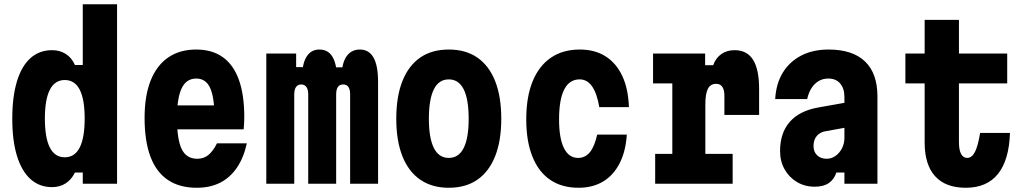

<svg xmlns="http://www.w3.org/2000/svg" viewBox="-20 -868 4840 907"><path d="M226 16Q166 16 124 -22Q82 -60 60 -132Q38 -204 38 -307Q38 -411 60 -483.5Q82 -556 124 -593.5Q166 -631 226 -631Q263 -631 291 -613Q319 -595 334 -561H371V-848H533V0H371V-53H334Q318 -20 290.5 -2Q263 16 226 16ZM286 -125Q333 -125 356.5 -171Q380 -217 380 -308Q380 -399 356.5 -444.5Q333 -490 286 -490Q239 -490 215.5 -444Q192 -398 192 -308Q192 -217 215.5 -171Q239 -125 286 -125Z M782 -370H1052L993 -314Q993 -409 972.5 -453Q952 -497 907 -497Q860 -497 838 -450.5Q816 -404 816 -311Q816 -211 838 -164.5Q860 -118 912 -118Q942 -118 964 -135.5Q986 -153 1005 -191H1146Q1131 -122 1098.5 -75Q1066 -28 1019 -4.5Q972 19 909 19Q828 19 773 -18Q718 -55 690.5 -128.5Q663 -202 663 -311Q663 -415 691.5 -487Q720 -559 774.5 -596.5Q829 -634 907 -634Q982 -634 1032.5 -598Q1083 -562 1108.5 -491Q1134 -420 1134 -314Q1134 -295 1133 -283Q1132 -271 1131 -257H782Z M1238 -615H1379V-551H1461L1407 -507Q1408 -569 1429 -601.5Q1450 -634 1489 -634Q1529 -634 1549.5 -601.5Q1570 -569 1572 -505L1518 -550H1649L1594 -506Q1594 -568 1616.5 -601Q1639 -634 1680 -634Q1723 -634 1744.5 -596Q1766 -558 1766 -481V0H1634V-422Q1634 -445 1626 -457Q1618 -469 1601 -469Q1584 -469 1576 -457Q1568 -445 1568 -422V0H1436V-422Q1436 -445 1427.5 -457Q1419 -469 1403 -469Q1387 -469 1378.5 -457Q1370 -445 1370 -422V0H1238Z M2100 19Q2021 19 1965.5 -19Q1910 -57 1881 -130Q1852 -203 1852 -307Q1852 -412 1881 -485Q1910 -558 1965 -596Q2020 -634 2100 -634Q2180 -634 2235 -596Q2290 -558 2319 -485Q2348 -412 2348 -307Q2348 -203 2319 -130Q2290 -57 2235 -19Q2180 19 2100 19ZM2100 -122Q2147 -122 2170.5 -169Q2194 -216 2194 -307Q2194 -399 2170.5 -446Q2147 -493 2100 -493Q2053 -493 2029.5 -446Q2006 -399 2006 -307Q2006 -216 2029.5 -169Q2053 -122 2100 -122Z M2713 19Q2634 19 2579 -18.5Q2524 -56 2495 -128.5Q2466 -201 2466 -304Q2466 -410 2496 -483.5Q2526 -557 2582.5 -595.5Q2639 -634 2719 -634Q2790 -634 2840.5 -602Q2891 -570 2919.5 -509.5Q2948 -449 2951 -362H2811Q2800 -427 2777 -460Q2754 -493 2718 -493Q2670 -493 2645.5 -445.5Q2621 -398 2621 -304Q2621 -215 2644 -168.5Q2667 -122 2711 -122Q2745 -122 2767 -149.5Q2789 -177 2801 -232H2941Q2936 -153 2907 -96.5Q2878 -40 2829 -10.5Q2780 19 2713 19Z M3065 -615H3311V-560H3349Q3361 -594 3387.5 -612.5Q3414 -631 3450 -631Q3509 -631 3537.5 -585.5Q3566 -540 3566 -449V-325H3402V-415Q3402 -472 3363 -472Q3336 -472 3324 -448.5Q3312 -425 3312 -374V-141H3441V0H3075V-141H3156V-474H3065Z M3979 -384V-266L3885 -249Q3855 -245 3839 -226.5Q3823 -208 3823 -178Q3823 -151 3840 -134.5Q3857 -118 3885 -118Q3908 -118 3927 -131.5Q3946 -145 3957.5 -167.5Q3969 -190 3969 -216V-410Q3969 -450 3949 -473.5Q3929 -497 3893 -497Q3868 -497 3848 -485.5Q3828 -474 3814 -452.5Q3800 -431 3793 -400H3642Q3646 -473 3678 -525Q3710 -577 3765 -605.5Q3820 -634 3894 -634Q4008 -634 4066.5 -577.5Q4125 -521 4125 -413V0H3969V-53H3931Q3920 -20 3895 -3Q3870 14 3829 14Q3782 14 3745 -8Q3708 -30 3686.5 -68Q3665 -106 3665 -154Q3665 -240 3710.5 -292Q3756 -344 3844 -360Z M4510 -774V-615H4738V-474H4510V-197Q4510 -160 4520 -141Q4530 -122 4549 -122Q4571 -122 4585.5 -150Q4600 -178 4610 -240H4751Q4747 -112 4694.5 -46.5Q4642 19 4542 19Q4447 19 4397.5 -35.5Q4348 -90 4348 -195V-474H4257V-615H4348V-774Z"/></svg>

Font: Martian Mono Condensed
Style: Bold
Weight: 700
Width: 3
Designer: Roman Shamin
Foundry: Evil Martians
Version: Version 1.000